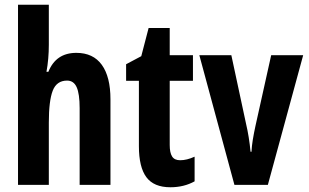

<svg xmlns="http://www.w3.org/2000/svg" viewBox="-20 -780 1302 810"><path d="M186 -591Q186 -562 183.5 -533Q181 -504 176 -477H184Q216 -557 302 -557Q373 -557 409.5 -506.5Q446 -456 446 -361V0H316V-324Q316 -384 303.5 -412Q291 -440 263 -440Q219 -440 202.5 -397.5Q186 -355 186 -263V0H56V-760H186Z M740 -104Q768 -104 801 -119V-15Q756 10 699 10Q629 10 597.5 -32.5Q566 -75 566 -163V-439H512V-509L576 -543L607 -662H696V-547H794V-439H696V-168Q696 -136 706 -120Q716 -104 740 -104Z M969 0 821 -547H956L1018 -258Q1031 -203 1037 -140H1041Q1042 -163 1046.5 -190.5Q1051 -218 1058 -250L1124 -547H1259L1110 0Z"/></svg>

Font: Noto Sans Myanmar ExtraCondensed
Style: Bold
Weight: 700
Width: 2
Designer: Monotype Design Team
Foundry: Monotype Imaging Inc.
Version: Version 2.107; ttfautohint (v1.8.4.7-5d5b)